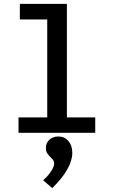

<svg xmlns="http://www.w3.org/2000/svg" viewBox="-20 -689 590 996"><path d="M76 0V-80H225V-588H83V-669H327V-80H474V0ZM251 287 204 246Q230 223 245.5 199Q261 175 261 159Q261 145 250 134.5Q239 124 228.5 111Q218 98 218 79Q218 52 236.5 35.5Q255 19 283 19Q315 19 335 42.5Q355 66 355 103Q355 185 251 287Z"/></svg>

Font: Inconsolata SemiExpanded SemiBold
Style: Regular
Weight: 600
Width: 6
Monospace: yes
Designer: Raph Levien, Cyreal, Brenton Simpson
Foundry: Raph Levien, Cyreal, Google
Version: Version 3.001; ttfautohint (v1.8.2.53-6de2)